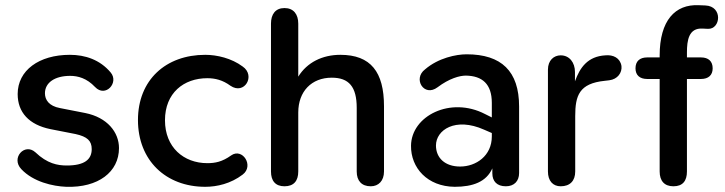

<svg xmlns="http://www.w3.org/2000/svg" viewBox="-20 -709 2789 739"><path d="M235 10C358 14 438 -47 438 -139C438 -200 393 -257 308 -274L211 -293C168 -301 153 -325 153 -350C153 -391 191 -417 250 -417C280 -417 314 -408 346 -374C386 -332 439 -391 406 -430C365 -479 308 -498 249 -498C130 -498 48 -438 48 -347C48 -277 91 -229 174 -212L271 -193C316 -183 333 -167 333 -135C333 -95 305 -72 237 -72C202 -72 162 -79 116 -123C75 -160 21 -101 62 -58C108 -9 183 8 235 10Z M770 10C815 10 868 -2 914 -37C959 -71 913 -141 870 -111C835 -86 808 -81 778 -81C687 -81 615 -142 615 -246C615 -351 687 -408 778 -408C808 -408 837 -401 867 -379C921 -342 965 -418 914 -453C871 -485 815 -498 770 -498C618 -498 511 -401 511 -247C511 -92 618 10 770 10Z M1075 8C1111 8 1128 -13 1128 -49V-276C1128 -357 1179 -410 1257 -410C1323 -410 1353 -375 1353 -294V-49C1353 -13 1372 8 1407 8C1437 8 1458 -13 1458 -49V-300C1458 -432 1407 -498 1290 -498C1221 -498 1162 -469 1128 -414V-618C1128 -654 1110 -678 1075 -678C1040 -678 1023 -654 1023 -618V-49C1023 -13 1040 8 1075 8Z M1730 10C1800 10 1852 -9 1875 -61V-42C1875 -11 1893 8 1927 8C1959 8 1978 -12 1978 -43V-299C1978 -435 1910 -500 1776 -500C1736 -500 1667 -486 1616 -442C1568 -406 1612 -334 1664 -373C1709 -407 1749 -418 1773 -418C1836 -417 1873 -386 1873 -313V-257L1847 -270C1714 -339 1563 -263 1562 -148C1561 -63 1625 9 1730 10ZM1658 -149C1658 -209 1733 -259 1843 -210L1873 -197V-184C1873 -109 1812 -68 1751 -68C1693 -68 1658 -101 1658 -149Z M2138 8C2174 8 2194 -13 2194 -49V-262C2194 -341 2209 -388 2308 -398L2325 -400C2357 -404 2375 -429 2372 -455C2367 -486 2340 -499 2310 -496C2242 -492 2212 -449 2193 -396V-432C2193 -468 2172 -496 2138 -496C2112 -496 2089 -477 2089 -441V-49C2089 -13 2108 8 2138 8Z M2572 8C2608 8 2624 -13 2624 -49V-405H2678C2707 -405 2723 -420 2723 -446C2723 -473 2707 -488 2678 -488H2624V-507C2624 -554 2631 -602 2684 -599L2705 -598C2754 -596 2763 -685 2695 -688L2669 -689C2579 -693 2519 -631 2519 -495V-488H2471C2442 -488 2426 -473 2426 -446C2426 -420 2442 -405 2471 -405H2519V-49C2519 -13 2537 8 2572 8Z"/></svg>

Font: SN Pro Medium
Style: Regular
Weight: 500
Designer: Tobias Whetton
Foundry: Supernotes
Version: Version 1.003;Glyphs 3.3 (3324)